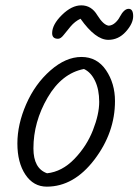

<svg xmlns="http://www.w3.org/2000/svg" viewBox="-20 -715 518 718"><path d="M175 -591Q175 -623 211.5 -659Q248 -695 284 -695Q322 -695 344 -658Q367 -621 387 -619Q400 -620 411 -630Q422 -640 428 -652Q444 -682 461 -682Q478 -682 478 -654.5Q478 -627 450.5 -596.5Q423 -566 385 -566Q337 -566 281 -645Q260 -635 244 -616Q228 -597 217.5 -583.5Q207 -570 197 -570Q175 -570 175 -591ZM294 -457Q211 -441 158 -350Q105 -259 105 -160Q105 -85 156 -67Q212 -73 258 -120.5Q304 -168 327.5 -228Q351 -288 351 -334Q351 -380 335.5 -412.5Q320 -445 294 -457ZM410 -337Q410 -219 333 -118Q256 -17 155 -17Q105 -17 75 -62Q45 -107 45 -178.5Q45 -250 78 -325.5Q111 -401 168.5 -451.5Q226 -502 284.5 -502Q343 -502 376.5 -452.5Q410 -403 410 -337Z"/></svg>

Font: Kalam Light
Style: Regular
Weight: 300
Version: Version 2.001;PS 1.0;hotconv 1.0.79;makeotf.lib2.5.61930; tt